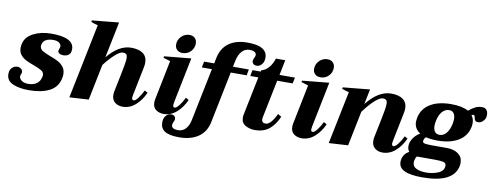

<svg xmlns="http://www.w3.org/2000/svg" viewBox="-71 -1102 4291 1665"><g transform="rotate(10 2074.5 -270.0)"><path d="M0 -97Q0 -110 3 -123Q5 -139 23 -156Q41 -173 67 -173Q87 -173 100.5 -161Q114 -149 114 -134Q114 -127 109 -115.5Q104 -104 104 -99Q102 -88 110 -74.5Q118 -61 136.5 -52Q155 -43 182 -43Q279 -43 296 -128Q297 -132 297 -139Q297 -164 274 -178.5Q251 -193 202 -211Q159 -226 131.5 -240.5Q104 -255 84.5 -279Q65 -303 65 -340Q65 -357 69 -373Q81 -436 149 -471.5Q217 -507 307 -507Q507 -507 507 -405Q507 -394 504 -380Q501 -365 484 -352.5Q467 -340 440 -340Q418 -340 404 -349.5Q390 -359 393 -376Q395 -382 398 -391Q401 -400 402 -404Q406 -423 388.5 -439.5Q371 -456 332 -456Q295 -456 269 -442Q243 -428 237 -397Q236 -393 236 -386Q236 -361 258.5 -346.5Q281 -332 330 -313Q374 -297 402 -282Q430 -267 450 -241.5Q470 -216 470 -177Q470 -159 466 -142Q450 -62 379 -26Q308 10 198 10Q110 10 55 -15.5Q0 -41 0 -97Z M1217 -147Q1187 -79 1137 -34.5Q1087 10 1023 10Q984 10 956 -12Q928 -34 928 -78Q928 -93 931 -109L963 -265Q973 -313 979.5 -351.5Q986 -390 986 -409Q986 -433 977 -443Q968 -453 947 -453Q921 -453 878.5 -415Q836 -377 789 -316L725 0L556 10L690 -648Q655 -657 630 -668L633 -681L868 -704L803 -386Q902 -507 1011 -507Q1079 -507 1115.5 -479.5Q1152 -452 1152 -399Q1152 -382 1147 -357L1097 -110Q1093 -90 1093 -83Q1093 -61 1109 -61Q1125 -61 1148 -92Q1171 -123 1190 -162Z M1388 -603Q1388 -644 1418 -674Q1448 -704 1489 -704Q1520 -704 1537.5 -686Q1555 -668 1555 -640Q1555 -598 1526 -568.5Q1497 -539 1455 -539Q1424 -539 1406 -556.5Q1388 -574 1388 -603ZM1289 -75Q1289 -88 1292 -104L1362 -451Q1348 -454 1300 -470L1303 -483L1539 -506L1459 -111Q1455 -91 1455 -82Q1455 -61 1470 -61Q1486 -61 1509.5 -91.5Q1533 -122 1552 -162L1579 -147Q1549 -79 1498.5 -34.5Q1448 10 1385 10Q1346 10 1317.5 -10.5Q1289 -31 1289 -75Z M2171 -624Q2171 -611 2168 -596Q2164 -576 2147 -559Q2130 -542 2109 -542Q2088 -542 2077.5 -552Q2067 -562 2067 -577Q2067 -583 2068 -586Q2069 -592 2075 -604Q2081 -616 2083 -623Q2087 -644 2071.5 -655.5Q2056 -667 2026 -667Q1984 -667 1957 -636.5Q1930 -606 1919 -555L1907 -498H2047L2037 -445H1897L1805 8Q1787 96 1721 141Q1655 186 1553 186Q1465 186 1426 160.5Q1387 135 1387 87Q1387 73 1390 56Q1394 36 1411.5 19Q1429 2 1450 2Q1471 2 1481 12Q1491 22 1491 37Q1491 43 1490 46Q1488 52 1481.5 66Q1475 80 1475 92Q1475 109 1490 118Q1505 127 1532 127Q1574 127 1601 96.5Q1628 66 1637 15L1731 -445H1642L1653 -498H1742L1752 -548Q1770 -636 1833 -681Q1896 -726 1997 -726Q2086 -726 2128.5 -699.5Q2171 -673 2171 -624Z M2238 -111Q2236 -99 2236 -95Q2236 -61 2271 -61Q2316 -61 2364 -162L2395 -143Q2364 -72 2315.5 -31Q2267 10 2187 10Q2143 10 2105.5 -11Q2068 -32 2068 -79Q2068 -94 2070 -102L2140 -445H2069L2079 -498H2151L2153 -509Q2228 -529 2262 -632H2344L2317 -498H2453L2442 -445H2306Z M2603 -603Q2603 -644 2633 -674Q2663 -704 2704 -704Q2735 -704 2752.5 -686Q2770 -668 2770 -640Q2770 -598 2741 -568.5Q2712 -539 2670 -539Q2639 -539 2621 -556.5Q2603 -574 2603 -603ZM2504 -75Q2504 -88 2507 -104L2577 -451Q2563 -454 2515 -470L2518 -483L2754 -506L2674 -111Q2670 -91 2670 -82Q2670 -61 2685 -61Q2701 -61 2724.5 -91.5Q2748 -122 2767 -162L2794 -147Q2764 -79 2713.5 -34.5Q2663 10 2600 10Q2561 10 2532.5 -10.5Q2504 -31 2504 -75Z M3506 -147Q3476 -79 3425.5 -34.5Q3375 10 3312 10Q3273 10 3245 -12Q3217 -34 3217 -78Q3217 -93 3220 -109L3252 -265Q3262 -313 3268.5 -351.5Q3275 -390 3275 -410Q3275 -434 3266 -443.5Q3257 -453 3236 -453Q3208 -453 3164 -412.5Q3120 -372 3071 -306L3009 0L2840 10L2935 -455Q2906 -461 2873 -474L2876 -487L3112 -510L3085 -377Q3188 -507 3300 -507Q3368 -507 3404.5 -479.5Q3441 -452 3441 -399Q3441 -382 3436 -357L3386 -110Q3382 -90 3382 -83Q3382 -61 3397 -61Q3413 -61 3436.5 -91.5Q3460 -122 3479 -162Z M4149 -470Q4149 -455 4147 -447Q4142 -427 4124 -410Q4106 -393 4085 -393Q4065 -393 4058 -402Q4051 -411 4048 -428Q4046 -439 4043 -444Q4040 -449 4033 -449Q4027 -449 4017 -443Q4039 -415 4039 -375Q4039 -356 4035 -340Q4018 -260 3947 -217.5Q3876 -175 3763 -175Q3708 -175 3662 -186Q3647 -174 3644 -156Q3639 -136 3658 -131Q3677 -126 3719 -126H3857Q3919 -126 3957.5 -97.5Q3996 -69 3996 -19Q3996 -5 3993 10Q3962 162 3690 162Q3583 162 3532 137.5Q3481 113 3481 62Q3481 51 3484 37Q3487 17 3501.5 -3Q3516 -23 3541 -36Q3525 -56 3525 -85Q3525 -118 3546 -151.5Q3567 -185 3607 -209Q3553 -243 3553 -305Q3553 -316 3557 -340Q3574 -421 3644.5 -464Q3715 -507 3830 -507Q3926 -507 3980 -476Q4011 -502 4037.5 -515Q4064 -528 4097 -528Q4122 -528 4135.5 -512Q4149 -496 4149 -470ZM3874 -382Q3874 -415 3860.5 -434Q3847 -453 3820 -453Q3783 -453 3757 -421.5Q3731 -390 3722 -340Q3717 -315 3717 -298Q3717 -265 3731 -246Q3745 -227 3773 -227Q3809 -227 3834 -258.5Q3859 -290 3869 -340Q3874 -365 3874 -382ZM3614 -8H3612Q3600 10 3597 28Q3595 40 3595 46Q3595 83 3629.5 99Q3664 115 3713 115Q3773 115 3822 94Q3871 73 3871 28Q3871 4 3846.5 -2Q3822 -8 3767 -8Z"/></g></svg>

Font: Trirong ExtraBold
Style: Italic
Weight: 800
Italic angle: -12°
Designer: Katatrad Team
Foundry: CadsonDemak
Version: Version 1.001